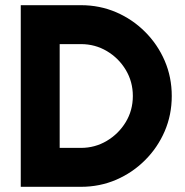

<svg xmlns="http://www.w3.org/2000/svg" viewBox="-20 -720 712 740"><path d="M60 0V-700H292Q364.5 -700 427.8 -672.8Q491 -645.5 539.2 -597.2Q587.5 -549 614.8 -485.8Q642 -422.5 642 -350Q642 -277.5 614.8 -214.2Q587.5 -151 539.2 -102.8Q491 -54.5 427.8 -27.2Q364.5 0 292 0ZM210 -150H292Q346 -150 391.5 -177Q437 -204 464.5 -249.2Q492 -294.5 492 -350Q492 -405 464.8 -450.5Q437.5 -496 392 -523Q346.5 -550 292 -550H210Z"/></svg>

Font: Urbanist Black
Style: Regular
Weight: 900
Designer: Corey Hu
Foundry: Corey Hu
Version: Version 1.330; ttfautohint (v1.8.4.7-5d5b)